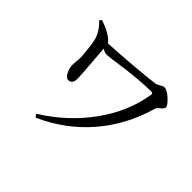

<svg xmlns="http://www.w3.org/2000/svg" viewBox="-126 -689 902 902"><g transform="rotate(45 325.5 -237.5)"><path d="M196 35 185 20Q314 -60 397 -175Q484 -294 504 -426Q505 -436 495 -436Q431 -436 333 -424Q310 -421 272 -415.5Q234 -410 224 -410Q208 -410 193 -421Q194 -403 199 -343Q206 -258 206 -239Q208 -198 180 -198Q164 -198 153 -222Q143 -242 143 -261Q143 -268 144 -283Q147 -305 146 -320Q141 -391 133 -422Q122 -463 84 -500L93 -510Q157 -488 184 -459Q188 -455 189 -452Q243 -454 339 -462Q437 -470 480 -476Q487 -477 501 -485Q516 -494 523 -494Q541 -494 568 -469.5Q595 -445 595 -431Q595 -423 579 -410Q564 -399 563 -391Q521 -244 427 -135Q333 -26 196 35Z"/></g></svg>

Font: GenRyuMin TW R
Style: Regular
Weight: 400
Version: Version 1.501;PS 1;hotconv 16.6.51;makeotf.lib2.5.65220